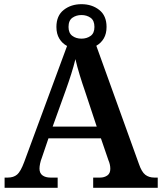

<svg xmlns="http://www.w3.org/2000/svg" viewBox="-20 -899 775 919"><path d="M2 0V-49H17Q45 -49 62 -63.5Q79 -78 96 -124L301 -679Q278 -691 264 -714Q250 -737 250 -770Q250 -824 285 -851.5Q320 -879 370 -879Q420 -879 455 -851.5Q490 -824 490 -770Q490 -738 477 -715.5Q464 -693 441 -680L645 -114Q658 -76 675.5 -62.5Q693 -49 719 -49H735V0H426V-49H459Q479 -49 493.5 -59Q508 -69 508 -91Q508 -102 505.5 -112.5Q503 -123 499 -132L463 -237H212L180 -143Q175 -131 172 -116.5Q169 -102 169 -92Q169 -70 183.5 -59.5Q198 -49 222 -49H256V0ZM370 -714Q395 -714 413.5 -727Q432 -740 432 -770Q432 -801 413.5 -814Q395 -827 370 -827Q345 -827 326.5 -814Q308 -801 308 -770Q308 -741 326 -727.5Q344 -714 370 -714ZM232 -293H443L387 -462Q374 -499 361.5 -540Q349 -581 341 -616Q333 -583 321 -545Q309 -507 295 -468Z"/></svg>

Font: Noto Serif Thai SemiBold
Style: Regular
Weight: 600
Designer: Monotype Design Team
Foundry: Monotype Imaging Inc.
Version: Version 2.001; ttfautohint (v1.8.4.7-5d5b)